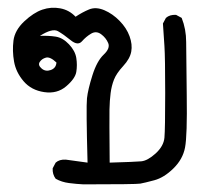

<svg xmlns="http://www.w3.org/2000/svg" viewBox="-20 -278 540 500"><path d="M197.3 202.1Q178.7 201.2 159.7 198.7Q140.6 196.3 125 187.5Q116.2 175.8 117.2 160.2L125 145.5Q134.8 136.7 151.4 137.7L208 145.5Q204.1 1 206.5 -22Q209 -44.9 220.7 -82Q232.4 -119.1 250 -135.7Q267.6 -152.3 261.7 -166Q255.9 -179.7 243.2 -189Q230.5 -198.2 217.3 -190.4Q204.1 -182.6 193.4 -170.4Q182.6 -158.2 164.1 -173.3Q145.5 -188.5 130.9 -196.8Q116.2 -205.1 84 -184.6Q106.4 -185.5 125 -182.6Q143.6 -179.7 159.7 -162.6Q175.8 -145.5 178.7 -127Q181.6 -108.4 178.7 -90.8Q175.8 -73.2 152.3 -53.2Q128.9 -33.2 95.2 -38.1Q61.5 -43 41.5 -66.4Q21.5 -89.8 16.6 -117.7Q11.7 -145.5 15.1 -172.4Q18.6 -199.2 43 -222.2Q67.4 -245.1 90.3 -252.9Q113.3 -260.7 136.7 -256.3Q160.2 -252 176.8 -234.4Q194.3 -246.1 211.9 -253.4Q229.5 -260.7 251.5 -251.5Q273.4 -242.2 291.5 -223.6Q309.6 -205.1 317.4 -183.6Q325.2 -162.1 321.8 -143.6Q318.4 -125 300.8 -106Q283.2 -86.9 276.9 -70.8Q270.5 -54.7 268.1 -35.6Q265.6 -16.6 265.1 7.3Q264.6 31.2 265.6 145.5Q331.1 143.6 347.7 142.1Q364.3 140.6 385.3 121.6Q406.2 102.5 408.2 80.6Q410.2 58.6 410.2 -35.2Q410.2 -128.9 408.2 -158.2Q406.2 -187.5 404.3 -216.8L412.1 -231.4Q421.9 -240.2 438.5 -239.3L453.1 -231.4Q464.8 -202.1 464.8 -168.5Q464.8 -134.8 466.3 -29.8Q467.8 75.2 461.9 106Q456.1 136.7 431.6 160.6Q407.2 184.6 381.8 191.4Q356.4 198.2 345.2 200.2Q334 202.1 197.3 202.1ZM127 -115.2Q110.4 -130.9 99.6 -127.9Q88.9 -125 83.5 -116.7Q78.1 -108.4 88.4 -99.6Q98.6 -90.8 112.3 -95.7Q126 -100.6 127 -115.2Z"/></svg>

Font: NaikaiFont
Style: Regular
Weight: 400
Version: Version 1.67